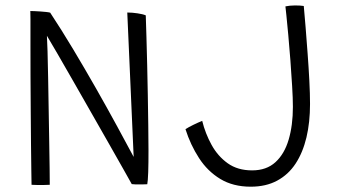

<svg xmlns="http://www.w3.org/2000/svg" viewBox="-20 -677 1270 706"><path d="M163 2.5Q154.5 3 141.5 3.2Q128.5 3.5 116.2 3.2Q104 3 96 2.5Q96 -8.5 95.2 -48.5Q94.5 -88.5 94 -146.5Q93.5 -204.5 93 -270Q92.5 -335.5 92.2 -399Q92 -462.5 92 -512.5Q92 -540 92 -564.2Q92 -588.5 92 -607Q92 -625.5 91.5 -636.5Q98 -636.5 108 -636Q118 -635.5 129 -634.8Q140 -634 149.5 -633Q159 -632 164.5 -630.5Q205.5 -568.5 248.5 -496.8Q291.5 -425 332.8 -352.5Q374 -280 409.5 -214.8Q445 -149.5 471.5 -100L448 -631Q457 -631 466.8 -630.2Q476.5 -629.5 485.5 -628Q494.5 -626.5 502.5 -624.8Q510.5 -623 516 -620.5Q517 -587.5 518.5 -540.2Q520 -493 521.2 -438Q522.5 -383 523.5 -326.5Q524.5 -270 525.2 -217.8Q526 -165.5 526 -124.5Q526 -102 525.8 -81.5Q525.5 -61 525 -44.2Q524.5 -27.5 523.5 -16Q522.5 -4.5 521.5 0.5Q513 1 505.8 1Q498.5 1 492.5 1Q484.5 1 477.5 1Q470.5 1 464.5 0Q456 -15.5 433.5 -55.2Q411 -95 380.2 -149.2Q349.5 -203.5 315.2 -263.2Q281 -323 248.8 -379.5Q216.5 -436 191 -480Q165.5 -524 152.5 -545.5Q153.5 -530 154.8 -488.5Q156 -447 157 -390.8Q158 -334.5 159 -273.2Q160 -212 161 -155.2Q162 -98.5 162.5 -56.5Q163 -14.5 163 2.5ZM902 9.5Q837 9.5 790 -19Q743 -47.5 711.8 -95.8Q680.5 -144 662 -202Q667.5 -205.5 675 -209.8Q682.5 -214 691 -218Q699.5 -222 708 -226Q716.5 -230 723.5 -232.5Q735 -186 758 -144.2Q781 -102.5 817.5 -76.5Q854 -50.5 907 -50.5Q960 -50.5 993 -80.8Q1026 -111 1041.5 -163.8Q1057 -216.5 1057 -284Q1057 -315 1054.2 -360.5Q1051.5 -406 1047.8 -455.2Q1044 -504.5 1040 -548.5Q1036 -592.5 1033 -621.2Q1030 -650 1029.5 -653.5Q1036 -655 1045.5 -656Q1055 -657 1064.5 -657Q1074 -657 1082.8 -656.5Q1091.5 -656 1097 -655Q1100 -622 1103.8 -576Q1107.5 -530 1111.2 -479.2Q1115 -428.5 1117.5 -380.2Q1120 -332 1120 -294.5Q1120 -227 1106.8 -171.5Q1093.5 -116 1067 -75.5Q1040.5 -35 999.2 -12.8Q958 9.5 902 9.5Z"/></svg>

Font: Grandstander Thin ExtraLight
Style: Regular
Weight: 250
Version: Version 1.200